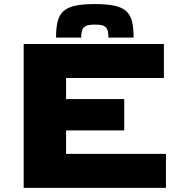

<svg xmlns="http://www.w3.org/2000/svg" viewBox="-20 -914 884 934"><path d="M95.2 0V-700H777.3V-534.6H301.4V-432H584.3V-279.7H301.4V-165.4H787.3V0ZM252.6 -731Q252.6 -778.1 260.3 -809.5Q267.9 -840.9 288.8 -859.7Q309.8 -878.5 346.5 -886.4Q383.3 -894.2 441.5 -894.2Q499.7 -894.2 536.5 -886.4Q573.2 -878.5 594 -859.7Q614.8 -840.9 622.4 -809.5Q629.9 -778.1 629.9 -731H507.6Q507.6 -750.5 504.5 -762.6Q501.5 -774.8 493.9 -781.9Q486.4 -789 473.7 -791.7Q461 -794.3 441.5 -794.3Q422.5 -794.3 409.7 -791.7Q396.9 -789 389.2 -781.9Q381.5 -774.8 378.2 -762.6Q374.9 -750.4 374.9 -731Z"/></svg>

Font: Science Gothic
Style: Regular
Weight: 400
Designer: Thomas Phinney, Vassil Kateliev, Brandon Buerkle
Foundry: Font Detective LLC
Version: Version 1.018